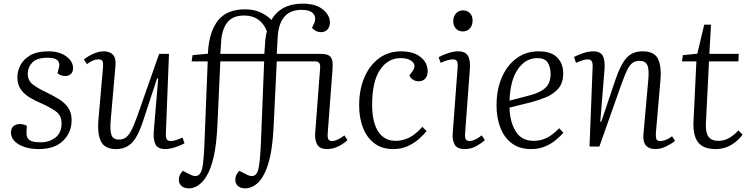

<svg xmlns="http://www.w3.org/2000/svg" viewBox="-20 -802 4099 1051"><path d="M203 -23Q250 -23 283.5 -49Q317 -75 317 -127Q317 -169 287.5 -191Q258 -213 207 -236Q173 -250 143 -268Q113 -286 94 -312.5Q75 -339 75 -380Q75 -410 90.5 -442.5Q106 -475 143.5 -498Q181 -521 246 -521Q305 -521 342.5 -493.5Q380 -466 380 -429Q380 -409 368.5 -397.5Q357 -386 337 -386Q323 -386 312 -390.5Q301 -395 295 -401L303 -434Q309 -457 295 -471.5Q281 -486 241 -486Q182 -486 157 -460Q132 -434 132 -399Q132 -360 161 -338.5Q190 -317 233 -297Q270 -279 301.5 -260Q333 -241 352.5 -213.5Q372 -186 372 -144Q372 -77 325.5 -31.5Q279 14 193 14Q126 14 83 -11.5Q40 -37 40 -77Q40 -101 54.5 -112Q69 -123 89 -123Q110 -123 127 -113L125 -76Q124 -49 140.5 -36Q157 -23 203 -23Z M439 -476Q459 -493 489.5 -507Q520 -521 548 -521Q582 -521 599 -501.5Q616 -482 612 -442L586 -144Q581 -86 590.5 -62Q600 -38 630 -38Q652 -38 667.5 -48.5Q683 -59 698 -86.5Q713 -114 731 -165L851 -507H905L888 -73Q887 -51 892.5 -40.5Q898 -30 915 -30Q927 -30 943 -35Q959 -40 979 -49L990 -18Q970 -6 939 4Q908 14 885 14Q844 14 831 -12Q818 -38 822 -86L846 -372L840 -373L764 -142Q738 -60 704.5 -23Q671 14 615 14Q554 14 533 -27Q512 -68 519 -149L544 -435Q546 -458 541 -467.5Q536 -477 519 -477Q489 -477 456 -451Z M1015 229Q987 229 973 215.5Q959 202 959 182Q959 155 981 133L1014 150Q1048 169 1066 157Q1084 145 1090 104Q1093 81 1095.5 51Q1098 21 1099 -15L1117 -466H1029L1034 -500L1118 -508L1119 -524Q1127 -634 1175.5 -692.5Q1224 -751 1322 -751Q1367 -751 1403 -735.5Q1439 -720 1466 -693Q1517 -782 1637 -782Q1709 -782 1747.5 -750Q1786 -718 1786 -680Q1786 -656 1773 -641Q1760 -626 1737 -626Q1708 -626 1688 -650L1699 -673Q1713 -703 1696.5 -725.5Q1680 -748 1632 -748Q1567 -748 1535 -708.5Q1503 -669 1500 -596L1495 -507H1735Q1773 -507 1787 -493.5Q1801 -480 1801 -447Q1801 -438 1800.5 -432Q1800 -426 1800 -420L1774 -74Q1772 -49 1777.5 -39.5Q1783 -30 1798 -30Q1825 -30 1865 -61L1882 -35Q1861 -15 1831.5 -0.5Q1802 14 1771 14Q1730 14 1716.5 -10.5Q1703 -35 1705 -70L1732 -426Q1734 -449 1727.5 -457.5Q1721 -466 1703 -466H1495L1478 -114Q1473 -9 1458 58Q1443 125 1418 165Q1400 196 1374.5 212.5Q1349 229 1323 229Q1296 229 1282 215.5Q1268 202 1268 182Q1268 155 1290 133L1323 150Q1357 169 1375 157Q1393 145 1398 104Q1402 81 1404 51.5Q1406 22 1408 -15L1426 -466H1186L1170 -114Q1165 -11 1150 55.5Q1135 122 1110 163Q1092 194 1066.5 211.5Q1041 229 1015 229ZM1186 -507H1427Q1430 -561 1432.5 -585Q1435 -609 1441 -631Q1407 -717 1316 -717Q1252 -717 1222.5 -677Q1193 -637 1190 -566Z M2176 -521Q2243 -521 2282 -490Q2321 -459 2321 -412Q2321 -386 2307.5 -371.5Q2294 -357 2271 -357Q2254 -357 2240.5 -366Q2227 -375 2221 -389L2236 -409Q2260 -441 2239 -462.5Q2218 -484 2174 -484Q2103 -484 2060 -419.5Q2017 -355 2017 -228Q2017 -134 2050 -82.5Q2083 -31 2147 -31Q2185 -31 2220.5 -49Q2256 -67 2292 -108L2315 -84Q2297 -62 2271 -39.5Q2245 -17 2210.5 -1.5Q2176 14 2132 14Q2070 14 2028.5 -18Q1987 -50 1966.5 -104Q1946 -158 1946 -225Q1946 -312 1975 -379Q2004 -446 2055.5 -483.5Q2107 -521 2176 -521Z M2461 -686Q2461 -712 2476 -728.5Q2491 -745 2514 -745Q2539 -745 2553 -729.5Q2567 -714 2567 -689Q2567 -664 2552.5 -647Q2538 -630 2514 -630Q2490 -630 2475.5 -645.5Q2461 -661 2461 -686ZM2485 -432Q2487 -456 2481.5 -466.5Q2476 -477 2459 -477Q2434 -477 2392 -458L2381 -489Q2401 -500 2431 -510.5Q2461 -521 2488 -521Q2528 -521 2542 -495.5Q2556 -470 2552 -423L2526 -74Q2524 -50 2529.5 -40Q2535 -30 2550 -30Q2578 -30 2617 -61L2634 -35Q2617 -19 2588 -2.5Q2559 14 2523 14Q2481 14 2468 -12Q2455 -38 2458 -70Z M2928 -521Q2998 -521 3030.5 -487Q3063 -453 3063 -401Q3063 -348 3036.5 -317.5Q3010 -287 2970.5 -270.5Q2931 -254 2890 -243L2769 -213Q2771 -135 2803 -83Q2835 -31 2901 -31Q2938 -31 2970.5 -46Q3003 -61 3041 -100L3064 -75Q3048 -57 3023 -36Q2998 -15 2964 -0.5Q2930 14 2886 14Q2823 14 2781 -18Q2739 -50 2718.5 -104Q2698 -158 2698 -225Q2698 -310 2726.5 -377Q2755 -444 2807 -482.5Q2859 -521 2928 -521ZM2994 -398Q2994 -435 2978 -459.5Q2962 -484 2922 -484Q2857 -484 2815 -423.5Q2773 -363 2769 -251L2883 -281Q2937 -295 2965.5 -321Q2994 -347 2994 -398Z M3675 -31Q3658 -16 3627.5 -1Q3597 14 3568 14Q3533 14 3516 -5.5Q3499 -25 3502 -65L3529 -369Q3534 -425 3522.5 -447Q3511 -469 3482 -469Q3459 -469 3443 -458Q3427 -447 3413.5 -419.5Q3400 -392 3382 -342L3261 0H3207L3224 -435Q3225 -457 3219 -467Q3213 -477 3197 -477Q3177 -477 3133 -458L3122 -490Q3138 -499 3169 -510Q3200 -521 3227 -521Q3267 -521 3280 -495.5Q3293 -470 3289 -421L3266 -136L3271 -135L3349 -366Q3377 -449 3409.5 -485Q3442 -521 3497 -521Q3563 -521 3582.5 -478.5Q3602 -436 3595 -359L3570 -72Q3569 -50 3573.5 -40Q3578 -30 3595 -30Q3624 -30 3659 -56Z M3718 -500 3797 -508 3835 -667H3872L3863 -507H4024L4022 -466H3861L3844 -125Q3842 -77 3858 -54Q3874 -31 3913 -31Q3944 -31 3971 -46.5Q3998 -62 4022 -88L4045 -65Q4020 -31 3982.5 -8.5Q3945 14 3899 14Q3829 14 3801 -23.5Q3773 -61 3776 -133L3792 -466H3713Z"/></svg>

Font: Literata 36pt Light
Style: Italic
Weight: 300
Italic angle: -2°
Designer: Latin by Veronika Burian and Jose Scaglione. Greek by Irene Vlachou. Cyrillic by Vera Evstafieva
Foundry: TypeTogether
Version: Version 3.002